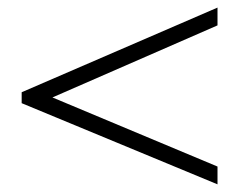

<svg xmlns="http://www.w3.org/2000/svg" viewBox="-20 -603 640 506"><path d="M553.2 -583V-536.1L118.2 -346.2L553.2 -164.1V-117.2L37.1 -331.1V-359.9Z"/></svg>

Font: YBG Bobotsari
Style: Regular
Weight: 400
Designer: R.S. Wihananto
Foundry: R.S. Wihananto
Version: Version 2.0.1